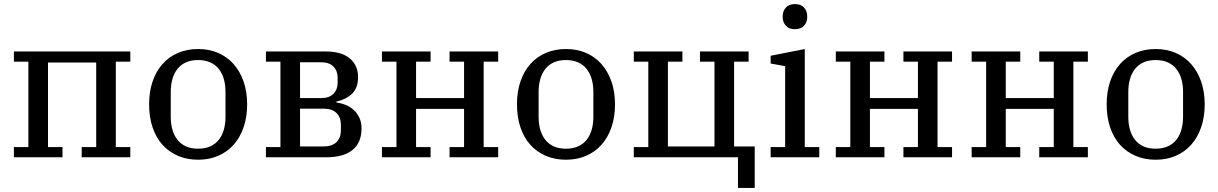

<svg xmlns="http://www.w3.org/2000/svg" viewBox="-20 -770 5962 940"><path d="M48 -50H119V-468H48V-518H618V-468H547V-50H618V0H380V-50H451V-464H215V-50H286V0H48Z M950 -42Q984 -42 1009.5 -53.5Q1035 -65 1051.5 -86Q1068 -107 1076 -135.5Q1084 -164 1084 -198V-320Q1084 -354 1076 -382.5Q1068 -411 1051.5 -432Q1035 -453 1009.5 -464.5Q984 -476 950 -476Q915 -476 890 -464.5Q865 -453 848.5 -432Q832 -411 824 -382.5Q816 -354 816 -320V-198Q816 -164 824 -135.5Q832 -107 848.5 -86Q865 -65 890 -53.5Q915 -42 950 -42ZM950 12Q896 12 851.5 -7Q807 -26 775.5 -61Q744 -96 727 -146.5Q710 -197 710 -259Q710 -321 727 -371Q744 -421 775.5 -456.5Q807 -492 851.5 -511Q896 -530 950 -530Q1004 -530 1048 -511Q1092 -492 1123.5 -456.5Q1155 -421 1172.5 -371Q1190 -321 1190 -259Q1190 -197 1172.5 -146.5Q1155 -96 1123.5 -61Q1092 -26 1048 -7Q1004 12 950 12Z M1282 -50H1353V-468H1282V-518H1576Q1652 -518 1692.5 -484Q1733 -450 1733 -393Q1733 -338 1702.5 -310Q1672 -282 1627 -273V-268Q1651 -265 1673 -256Q1695 -247 1712 -231.5Q1729 -216 1739.5 -193.5Q1750 -171 1750 -142Q1750 -71 1705.5 -35.5Q1661 0 1578 0H1282ZM1564 -53Q1606 -53 1627.5 -74.5Q1649 -96 1649 -132V-159Q1649 -195 1627.5 -216.5Q1606 -238 1564 -238H1449V-53ZM1554 -290Q1592 -290 1612.5 -311Q1633 -332 1633 -364V-391Q1633 -423 1612.5 -444Q1592 -465 1554 -465H1449V-290Z M1850 -50H1921V-468H1850V-518H2088V-468H2017V-290H2252V-468H2181V-518H2419V-468H2348V-50H2419V0H2181V-50H2252V-237H2017V-50H2088V0H1850Z M2751 -42Q2785 -42 2810.5 -53.5Q2836 -65 2852.5 -86Q2869 -107 2877 -135.5Q2885 -164 2885 -198V-320Q2885 -354 2877 -382.5Q2869 -411 2852.5 -432Q2836 -453 2810.5 -464.5Q2785 -476 2751 -476Q2716 -476 2691 -464.5Q2666 -453 2649.5 -432Q2633 -411 2625 -382.5Q2617 -354 2617 -320V-198Q2617 -164 2625 -135.5Q2633 -107 2649.5 -86Q2666 -65 2691 -53.5Q2716 -42 2751 -42ZM2751 12Q2697 12 2652.5 -7Q2608 -26 2576.5 -61Q2545 -96 2528 -146.5Q2511 -197 2511 -259Q2511 -321 2528 -371Q2545 -421 2576.5 -456.5Q2608 -492 2652.5 -511Q2697 -530 2751 -530Q2805 -530 2849 -511Q2893 -492 2924.5 -456.5Q2956 -421 2973.5 -371Q2991 -321 2991 -259Q2991 -197 2973.5 -146.5Q2956 -96 2924.5 -61Q2893 -26 2849 -7Q2805 12 2751 12Z M3593 0H3083V-50H3154V-468H3083V-518H3321V-468H3250V-53H3478V-468H3407V-518H3645V-468H3574V-53H3675V150H3593Z M3872 -627Q3843 -627 3827.5 -644Q3812 -661 3812 -686V-691Q3812 -716 3827.5 -733Q3843 -750 3872 -750Q3901 -750 3916.5 -733Q3932 -716 3932 -691V-686Q3932 -661 3916.5 -644Q3901 -627 3872 -627ZM3753 -50H3824V-446L3753 -459V-497L3920 -530V-50H3991V0H3753Z M4072 -50H4143V-468H4072V-518H4310V-468H4239V-290H4474V-468H4403V-518H4641V-468H4570V-50H4641V0H4403V-50H4474V-237H4239V-50H4310V0H4072Z M4737 -50H4808V-468H4737V-518H4975V-468H4904V-290H5139V-468H5068V-518H5306V-468H5235V-50H5306V0H5068V-50H5139V-237H4904V-50H4975V0H4737Z M5638 -42Q5672 -42 5697.5 -53.5Q5723 -65 5739.5 -86Q5756 -107 5764 -135.5Q5772 -164 5772 -198V-320Q5772 -354 5764 -382.5Q5756 -411 5739.5 -432Q5723 -453 5697.5 -464.5Q5672 -476 5638 -476Q5603 -476 5578 -464.5Q5553 -453 5536.5 -432Q5520 -411 5512 -382.5Q5504 -354 5504 -320V-198Q5504 -164 5512 -135.5Q5520 -107 5536.5 -86Q5553 -65 5578 -53.5Q5603 -42 5638 -42ZM5638 12Q5584 12 5539.5 -7Q5495 -26 5463.5 -61Q5432 -96 5415 -146.5Q5398 -197 5398 -259Q5398 -321 5415 -371Q5432 -421 5463.5 -456.5Q5495 -492 5539.5 -511Q5584 -530 5638 -530Q5692 -530 5736 -511Q5780 -492 5811.5 -456.5Q5843 -421 5860.5 -371Q5878 -321 5878 -259Q5878 -197 5860.5 -146.5Q5843 -96 5811.5 -61Q5780 -26 5736 -7Q5692 12 5638 12Z"/></svg>

Font: IBM Plex Serif Text
Style: Regular
Weight: 450
Designer: Mike Abbink, Paul van der Laan, Pieter van Rosmalen
Foundry: Bold Monday
Version: Version 3.001